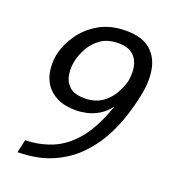

<svg xmlns="http://www.w3.org/2000/svg" viewBox="-128 -703 768 872"><g transform="rotate(20 256.5 -266.5)"><path d="M495 -352Q485 -304 466.5 -247Q448 -190 416.5 -133.5Q385 -77 336.5 -29.5Q288 18 219.5 47Q151 76 57 77L71 14Q139 13 200 -12Q261 -37 311.5 -97.5Q362 -158 400 -269Q377 -238 348.5 -221Q320 -204 291 -198Q262 -192 241 -192Q185 -192 148.5 -210.5Q112 -229 92.5 -259.5Q73 -290 69 -327Q65 -364 72 -401Q83 -450 115.5 -498Q148 -546 202.5 -578Q257 -610 334 -610Q410 -610 450.5 -575.5Q491 -541 501 -482.5Q511 -424 495 -352ZM420 -401Q424 -423 423 -448Q422 -473 412 -495Q402 -517 380 -531Q358 -545 320 -545Q268 -545 235 -521.5Q202 -498 183.5 -464.5Q165 -431 159 -401Q152 -371 156 -337.5Q160 -304 183.5 -280.5Q207 -257 258 -257Q309 -257 342.5 -280.5Q376 -304 394.5 -337.5Q413 -371 420 -401Z"/></g></svg>

Font: Epunda Sans
Style: Italic
Weight: 400
Italic angle: -12.0243°
Designer: Simon Atzbach
Foundry: typofactur
Version: Version 2.204; ttfautohint (v1.8.4.7-5d5b)